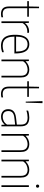

<svg xmlns="http://www.w3.org/2000/svg" viewBox="1442 -2290 857 3780"><g transform="rotate(90 1870.0 -399.5)"><path d="M252.5 9Q184.5 9 145.8 -27.2Q107 -63.5 107 -147V-508H2V-540H107L111 -740H141V-540H308.5V-508H141V-153Q141 -81 169.8 -52.5Q198.5 -24 254.5 -24Q283 -24 319 -33V1Q285 9 252.5 9Z M400 0V-540H430L433 -467H437Q465.5 -504.5 506.8 -524.2Q548 -544 591 -544Q610 -544 625.5 -541.5V-507.5Q616.5 -508.5 608.8 -508.8Q601 -509 590.5 -509Q548.5 -509 504.5 -485.8Q460.5 -462.5 434 -416V0Z M882 9Q812 9 763.5 -18.5Q715 -46 689.5 -107.2Q664 -168.5 664 -270Q664 -371 688 -432Q712 -493 754.2 -520.5Q796.5 -548 851.5 -548Q906.5 -548 947 -520.8Q987.5 -493.5 1009.5 -432.5Q1031.5 -371.5 1031.5 -270V-255H700Q701.5 -169 723 -118.2Q744.5 -67.5 785.2 -45.8Q826 -24 884 -24Q935.5 -24 1007 -47V-13Q972.5 -1 942 4Q911.5 9 882 9ZM851 -515Q808 -515 774.5 -494.2Q741 -473.5 721.2 -424Q701.5 -374.5 700 -288H995.5Q994 -374.5 976 -424Q958 -473.5 926 -494.2Q894 -515 851 -515Z M1151.5 0V-540H1181.5L1184.5 -477H1188.5Q1220 -510.5 1261.8 -529.2Q1303.5 -548 1350.5 -548Q1395 -548 1430 -532.2Q1465 -516.5 1485 -479.2Q1505 -442 1505 -378.5V0H1471V-378Q1471 -455 1437.5 -485Q1404 -515 1349 -515Q1311 -515 1264.2 -495.5Q1217.5 -476 1185.5 -426V0Z M1830 9Q1762 9 1723.2 -27.2Q1684.5 -63.5 1684.5 -147V-508H1579.5V-540H1684.5L1688.5 -740H1718.5V-540H1886V-508H1718.5V-153Q1718.5 -81 1747.2 -52.5Q1776 -24 1832 -24Q1860.5 -24 1896.5 -33V1Q1862.5 9 1830 9Z M1980.5 -478 1970.5 -808H2010.5L2000.5 -478Z M2278.5 8Q2211 8 2170 -28.5Q2129 -65 2129 -133.5Q2129 -201.5 2170.8 -239.5Q2212.5 -277.5 2301 -287.5L2433 -303V-375.5Q2433 -458.5 2396.5 -486.8Q2360 -515 2293 -515Q2264.5 -515 2229 -509.2Q2193.5 -503.5 2157 -491V-525Q2186 -536 2223.2 -542Q2260.5 -548 2293.5 -548Q2376 -548 2421.5 -510.8Q2467 -473.5 2467 -375V0H2437L2434 -62.5H2430Q2403.5 -28.5 2364 -10.2Q2324.5 8 2278.5 8ZM2166 -137Q2166 -25 2281 -25Q2320 -25 2360.5 -44Q2401 -63 2433 -110.5V-269.5L2300 -254.5Q2229.5 -247 2197.8 -217.8Q2166 -188.5 2166 -137Z M2618 0V-540H2648L2651 -477H2655Q2686.5 -510.5 2728.2 -529.2Q2770 -548 2817 -548Q2861.5 -548 2896.5 -532.2Q2931.5 -516.5 2951.5 -479.2Q2971.5 -442 2971.5 -378.5V0H2937.5V-378Q2937.5 -455 2904 -485Q2870.5 -515 2815.5 -515Q2777.5 -515 2730.8 -495.5Q2684 -476 2652 -426V0Z M3122.5 0V-540H3152.5L3155.5 -477H3159.5Q3191 -510.5 3232.8 -529.2Q3274.5 -548 3321.5 -548Q3366 -548 3401 -532.2Q3436 -516.5 3456 -479.2Q3476 -442 3476 -378.5V0H3442V-378Q3442 -455 3408.5 -485Q3375 -515 3320 -515Q3282 -515 3235.2 -495.5Q3188.5 -476 3156.5 -426V0Z M3627 0V-540H3661V0ZM3644 -680Q3630.5 -680 3621.8 -688.5Q3613 -697 3613 -711Q3613 -725.5 3621.8 -734.2Q3630.5 -743 3644 -743Q3657.5 -743 3666.2 -734.2Q3675 -725.5 3675 -711Q3675 -697 3666.2 -688.5Q3657.5 -680 3644 -680Z"/></g></svg>

Font: Encode Sans Semi Condensed Thin
Style: Regular
Weight: 100
Width: 4
Designer: Multiple Designers
Foundry: Impallari Type
Version: Version 3.000; ttfautohint (v1.8.3) -l 8 -r 50 -G 200 -x 14 